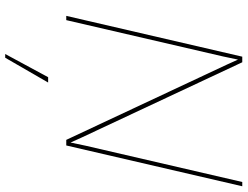

<svg xmlns="http://www.w3.org/2000/svg" viewBox="-124 -576 929 720"><g transform="rotate(90 340.0 -215.5)"><path d="M39 0 192 -660H213L496 -56L514 -16L526 -73L662 -660H678L525 0H504L221 -604L203 -644L191 -587L55 0ZM289 68 196 229H182L269 68Z"/></g></svg>

Font: Elaine Sans Thin
Style: Italic
Weight: 250
Italic angle: -13°
Designer: Wei Huang
Foundry: Wei Huang
Version: Version 2.001;December 24, 2019;FontCreator 12.0.0.2547 64-b